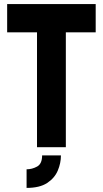

<svg xmlns="http://www.w3.org/2000/svg" viewBox="-20 -720 503 939"><path d="M110 199V108Q137 108 161.5 94.5Q186 81 186 40H278Q278 78 262.5 114.5Q247 151 210.5 175Q174 199 110 199ZM161 0V-562H15V-700H448V-562H302V0Z"/></svg>

Font: Stick No Bills ExtraBold
Style: Regular
Weight: 800
Version: Version 2.000